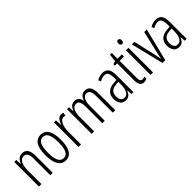

<svg xmlns="http://www.w3.org/2000/svg" viewBox="196 -1828 2933 2933"><g transform="rotate(-45 1663.0 -361.0)"><path d="M244 -542C178 -542 138 -496 119 -440H116L111 -532H68V0H122V-295C122 -431 165 -494 235 -494C286 -494 313 -452 313 -357V0H366V-370C366 -488 323 -542 244 -542Z M812 -267C812 -443 758 -542 645 -542C530 -542 476 -445 476 -268C476 -91 533 10 645 10C758 10 812 -90 812 -267ZM531 -268C531 -416 564 -494 645 -494C726 -494 758 -413 758 -267C758 -112 723 -38 645 -38C566 -38 531 -117 531 -268Z M1085 -541C1028 -541 996 -485 977 -427H974L966 -532H924V0H978V-279C977 -383 1017 -486 1082 -486C1096 -486 1110 -483 1120 -478L1130 -532C1115 -539 1099 -541 1085 -541Z M1600 -542C1538 -542 1505 -506 1483 -446H1478C1469 -499 1438 -542 1373 -542C1309 -542 1277 -497 1259 -446H1255L1249 -532H1207V0H1261V-309C1261 -409 1286 -494 1361 -494C1407 -494 1437 -460 1437 -352V0H1490V-319C1490 -429 1524 -494 1588 -494C1635 -494 1665 -457 1665 -359V0H1718V-367C1718 -487 1677 -542 1600 -542Z M1979 -542C1937 -542 1894 -530 1857 -507L1875 -465C1913 -487 1946 -496 1973 -496C2032 -496 2056 -459 2056 -358V-315L1995 -310C1883 -301 1820 -245 1820 -140C1820 -61 1856 10 1940 10C2006 10 2039 -31 2059 -84H2061L2068 0H2109V-360C2109 -485 2072 -542 1979 -542ZM2001 -269 2057 -274V-216C2057 -106 2024 -34 1954 -34C1904 -34 1875 -70 1875 -141C1875 -220 1915 -261 2001 -269Z M2347 -38C2308 -38 2298 -67 2298 -126V-486H2392V-532H2298V-657H2260L2245 -532L2194 -517V-486H2244V-123C2244 -35 2267 10 2333 10C2358 10 2377 5 2394 -3V-49C2381 -43 2364 -38 2347 -38Z M2508 -732C2483 -732 2471 -713 2471 -686C2471 -659 2484 -640 2508 -640C2531 -640 2544 -658 2544 -686C2544 -713 2533 -732 2508 -732ZM2534 -532H2480V0H2534Z M2738 0H2798L2930 -532H2875L2792 -175C2782 -134 2775 -96 2770 -64H2766C2760 -107 2751 -147 2742 -185L2663 -532H2608Z M3130 -542C3088 -542 3045 -530 3008 -507L3026 -465C3064 -487 3097 -496 3124 -496C3183 -496 3207 -459 3207 -358V-315L3146 -310C3034 -301 2971 -245 2971 -140C2971 -61 3007 10 3091 10C3157 10 3190 -31 3210 -84H3212L3219 0H3260V-360C3260 -485 3223 -542 3130 -542ZM3152 -269 3208 -274V-216C3208 -106 3175 -34 3105 -34C3055 -34 3026 -70 3026 -141C3026 -220 3066 -261 3152 -269Z"/></g></svg>

Font: Noto Sans Gujarati ExtraCondensed Light
Style: Regular
Weight: 300
Width: 2
Designer: Jelle Bosma - Monotype Design Team, Universal Thirst
Foundry: Monotype Imaging Inc.
Version: Version 2.106